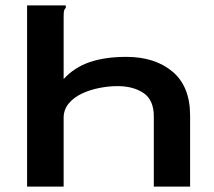

<svg xmlns="http://www.w3.org/2000/svg" viewBox="-20 -689 790 709"><path d="M80 -669H223V-660Q217 -654 216 -647Q215 -640 215 -623V-397Q254 -440 311 -459.5Q368 -479 446 -479Q552 -479 617 -424.5Q682 -370 682 -262V0H548V-259Q548 -320 510 -345.5Q472 -371 414 -371Q381 -371 346 -364Q311 -357 281.5 -343Q252 -329 233.5 -306.5Q215 -284 215 -254V0H80Z"/></svg>

Font: Inconsolata ExtraExpanded ExtraBold
Style: Regular
Weight: 800
Width: 8
Monospace: yes
Designer: Raph Levien, Cyreal, Brenton Simpson
Foundry: Raph Levien, Cyreal, Google
Version: Version 3.001; ttfautohint (v1.8.2.53-6de2)